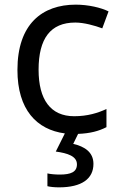

<svg xmlns="http://www.w3.org/2000/svg" viewBox="-20 -566 520 826"><path d="M382 139C382 88 343 64 295 53L316 10C368 8 405 -2 438 -19V-97C401 -80 357 -66 299 -66C198 -66 146 -137 146 -266C146 -400 197 -469 304 -469C341 -469 388 -456 420 -444L447 -517C415 -533 360 -546 306 -546C162 -546 55 -463 55 -265C55 -94 138 -8 259 8L220 86C271 93 311 106 311 141C311 174 285 185 237 185C218 185 196 183 184 180V235C195 238 214 240 234 240C332 240 382 203 382 139Z"/></svg>

Font: Noto Sans Mro
Style: Regular
Weight: 400
Designer: Monotype Design Team
Foundry: Monotype Imaging Inc.
Version: Version 2.001